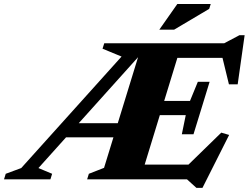

<svg xmlns="http://www.w3.org/2000/svg" viewBox="-101 -891 1236 954"><path d="M90 -56 158 -27.5 149.5 0H-81L-72.5 -27.5L4.5 -56L503 -610L408.5 -649L417 -676H802.5L595.5 0H332L340.5 -27.5L416 -57L589.5 -621.5L595 -618ZM875 42.5 828 0H500L523.5 -73H869L803.5 -42L998.5 -232L1037.5 -220.5L905 42.5ZM206 -208.5 229.5 -279H526.5L503 -208.5ZM802.5 -224 822 -319H598L619 -389.5H843L882 -484.5H940.5L900.5 -354L860.5 -224ZM1036.5 -472 996.5 -636.5 1019.5 -603.5H684L707 -676H1013L1088.5 -716H1114.5L1080 -472ZM690.5 -743.5 780 -871H946L938.5 -847L764 -743.5Z"/></svg>

Font: Newsreader 16pt 16pt ExtraBold
Style: Italic
Weight: 800
Italic angle: -17°
Version: Version 1.003